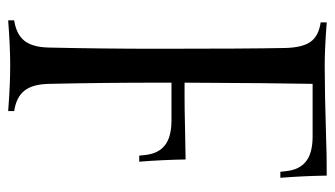

<svg xmlns="http://www.w3.org/2000/svg" viewBox="-193 -335 811 465"><g transform="rotate(90 212.5 -102.5)"><path d="M139.2 -483.4Q202.6 -483.4 314.5 -486.8Q347.7 -488.3 405.3 -488.3Q406.2 -430.7 410.6 -376H396L394.5 -389.6Q391.1 -422.4 370.8 -438.2Q350.6 -454.1 310.5 -454.1H183.1Q181.2 -360.8 180.2 -144H215.8Q243.2 -144 284.9 -145Q326.7 -146 366.2 -146.5Q367.2 -88.9 371.6 -34.2H356.9L355.5 -47.9Q352.1 -80.6 331.8 -96.4Q311.5 -112.3 271.5 -112.3H180.2V-83Q180.2 56.2 183.1 183.1Q183.6 223.6 199.5 243.7Q215.3 263.7 249 268.6V283.2Q185.5 278.3 139.2 278.3Q92.8 278.3 29.3 283.2V268.6Q63 263.7 78.9 243.7Q94.7 223.6 95.2 183.1Q98.1 56.2 98.1 -83Q98.1 -295.4 96.2 -388.2Q95.2 -429.2 81.3 -449Q67.4 -468.8 34.2 -473.6V-488.3Q97.7 -483.4 139.2 -483.4Z"/></g></svg>

Font: Flanker
Style: Regular
Weight: 400
Designer: Flanker
Foundry: Flanker
Version: Version 2.027